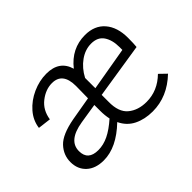

<svg xmlns="http://www.w3.org/2000/svg" viewBox="-87 -604 794 794"><g transform="rotate(-45 310.5 -207.0)"><path d="M586 -62Q517 4 431 4Q385 4 349.5 -13.5Q314 -31 296 -69Q220 4 145 4Q97 4 69.5 -21.5Q42 -47 42 -89Q42 -130 71 -161Q100 -192 176 -206L280 -224L281 -295Q281 -374 219 -374Q182 -374 148 -347.5Q114 -321 107 -274L50 -281Q55 -320 82 -351Q109 -382 149 -400Q189 -418 230 -418Q306 -418 325 -352Q377 -418 456 -418Q512 -418 543 -382Q574 -346 574 -284Q574 -249 572 -232L330 -194V-154Q329 -94 360.5 -68Q392 -42 441 -42Q506 -42 556 -91ZM331 -232 522 -265V-282Q522 -323 504.5 -349Q487 -375 449 -375Q414 -375 382.5 -352.5Q351 -330 331 -292ZM284 -102Q279 -125 279 -151V-186L191 -172Q99 -157 99 -96Q99 -42 159 -42Q189 -42 219 -56.5Q249 -71 284 -102Z"/></g></svg>

Font: Ysabeau Infant Semilight
Style: Regular
Weight: 300
Designer: Christian Thalmann (Catharsis Fonts)
Version: Version 0.003